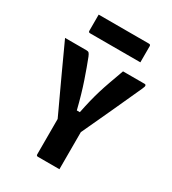

<svg xmlns="http://www.w3.org/2000/svg" viewBox="-218 -1038 1035 1153"><g transform="rotate(30 300.0 -461.0)"><path d="M380 0H231Q220 0 220 -11V-256Q211 -276 193 -314.5Q175 -353 152 -402.5Q129 -452 104.5 -505Q80 -558 57 -608.5Q34 -659 15 -700H163Q175 -700 180.5 -695Q186 -690 193 -673Q215 -617 242 -538Q269 -459 294 -358H315Q325 -408 334.5 -446.5Q344 -485 355 -521.5Q366 -558 381 -600Q396 -642 417 -700H567Q574 -700 576 -693.5Q578 -687 569 -668Q526 -573 478 -468.5Q430 -364 380 -257ZM120 -922H469Q480 -922 480 -911V-799H131Q120 -799 120 -810Z"/></g></svg>

Font: Recursive Mn Lnr St XBd
Style: Regular
Weight: 800
Monospace: yes
Version: Version 1.079;hotconv 1.0.112;makeotfexe 2.5.65598; ttfautoh